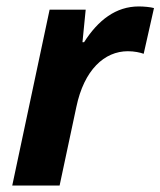

<svg xmlns="http://www.w3.org/2000/svg" viewBox="-20 -576 498 596"><path d="M18 0H165L217 -244C241 -359 304 -417 377 -417C397 -417 415 -413 426 -409L458 -551C447 -554 427 -556 411 -556C340 -556 285 -514 241 -445H236L246 -546H134Z"/></svg>

Font: Noto Sans
Style: Bold Italic
Weight: 700
Italic angle: -12°
Designer: Monotype Design Team
Foundry: Monotype Imaging Inc.
Version: Version 2.013